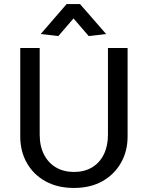

<svg xmlns="http://www.w3.org/2000/svg" viewBox="-20 -917 730 948"><path d="M176 -680H80V-243Q80 -170 112.5 -112.5Q145 -55 204.5 -22Q264 11 345 11Q427 11 486 -22.5Q545 -56 577.5 -113.5Q610 -171 610 -243V-680H513V-252Q513 -196 492.5 -154.5Q472 -113 434.5 -90.5Q397 -68 345 -68Q295 -68 257 -90Q219 -112 197.5 -153.5Q176 -195 176 -252ZM343 -826 418 -739 504 -749 375 -897H309L181 -749L268 -739Z"/></svg>

Font: Catamaran Medium
Style: Regular
Weight: 500
Designer: Pria Ravichandran
Version: Version 2.000